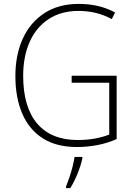

<svg xmlns="http://www.w3.org/2000/svg" viewBox="-20 -745 690 986"><path d="M348 -356H579V-31Q533 -10 480.5 0Q428 10 375 10Q270 10 200 -34.5Q130 -79 94.5 -161Q59 -243 59 -355Q59 -463 97 -546.5Q135 -630 208 -677.5Q281 -725 385 -725Q435 -725 481.5 -714.5Q528 -704 571 -681L554 -647Q511 -670 468.5 -679.5Q426 -689 384 -689Q293 -689 229 -646.5Q165 -604 132 -529Q99 -454 99 -356Q99 -195 171 -110.5Q243 -26 379 -26Q427 -26 467.5 -33.5Q508 -41 541 -54V-320H348ZM403 69Q395 105 378.5 146Q362 187 341 221H319V213Q326 196 335.5 168.5Q345 141 352.5 111.5Q360 82 363 61H403Z"/></svg>

Font: Noto Sans Khmer SemiCondensed ExtraLight
Style: Regular
Weight: 200
Width: 4
Designer: Danh Hong and the Monotype Design Team
Foundry: Monotype Imaging Inc.
Version: Version 2.004; ttfautohint (v1.8.4.7-5d5b)